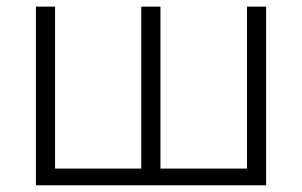

<svg xmlns="http://www.w3.org/2000/svg" viewBox="-20 -552 901 572"><path d="M715.8 -532.2V-49.8H458V-532.2H400.9V-49.8H144V-532.2H86.9V0H772.9V-532.2Z"/></svg>

Font: Noto Reveo Sans
Style: Regular
Weight: 300
Designer: Monotype Design Team
Foundry: Monotype Imaging Inc.
Version: Version 2.007